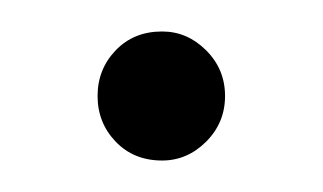

<svg xmlns="http://www.w3.org/2000/svg" viewBox="-20 -96 205 122"><path d="M83 -76Q99 -76 111 -64Q123 -52 123 -35Q123 -18 111 -6Q99 6 83 6Q65 6 53.5 -6Q42 -18 42 -35Q42 -52 53.5 -64Q65 -76 83 -76Z"/></svg>

Font: AkaAcidDosis
Style: Light
Weight: 300
Designer: Edgar Tolentino, Pablo Impallari, Igino Marini, Aka-Acid
Foundry: Edgar Tolentino, Pablo Impallari, Igino Marini, Aka-Acid
Version: Version 1.007